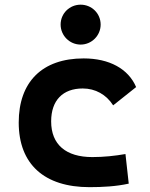

<svg xmlns="http://www.w3.org/2000/svg" viewBox="-20 -771 626 801"><path d="M353.5 9.8C406.7 9.8 464.4 6.8 517.1 -4.9L503.4 -128.4C459 -120.6 412.1 -115.7 365.2 -115.7C255.4 -115.7 193.4 -167.5 193.4 -264.6C193.4 -352.5 242.2 -401.9 325.2 -401.9C377.9 -401.9 423.3 -376.5 452.1 -331.5L547.9 -407.7C515.6 -483.9 436 -527.3 329.1 -527.3C155.3 -527.3 58.1 -428.7 58.1 -259.8C58.1 -85.9 165 9.8 353.5 9.8ZM316.4 -585C362.3 -585 399.9 -622.6 399.9 -668.5C399.9 -715.3 362.3 -751.5 316.4 -751.5C270.5 -751.5 232.9 -715.3 232.9 -668.5C232.9 -622.6 270.5 -585 316.4 -585Z"/></svg>

Font: Cascadia Mono NF
Style: Bold
Weight: 700
Monospace: yes
Designer: Aaron Bell
Foundry: Saja Typeworks
Version: Version 2404.023